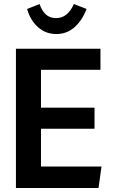

<svg xmlns="http://www.w3.org/2000/svg" viewBox="-20 -945 568 965"><path d="M60.1 -700.2H484.9V-594.2H186V-403.8H455.1V-297.9H186V-107.9H490.2L475.1 0H60.1ZM263.2 -773.9Q209.5 -773.9 170.7 -808.8Q131.8 -843.8 116.2 -899.9L179.2 -924.8Q189 -892.6 209.5 -873.3Q230 -854 261.2 -854Q320.8 -854 351.1 -924.8L415 -899.9Q393.6 -842.8 354.7 -808.3Q315.9 -773.9 263.2 -773.9Z"/></svg>

Font: LT Hoop SemBd
Style: Regular
Weight: 600
Designer: Daniel Lyons
Foundry: LyonsType
Version: Version 1.000